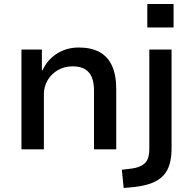

<svg xmlns="http://www.w3.org/2000/svg" viewBox="-20 -745 952 958"><path d="M87 0V-498H189V-394H192Q217 -448 265 -478Q313 -508 373 -508Q434 -508 476 -485.5Q518 -463 539 -416.5Q560 -370 560 -300V0H449V-295Q449 -332 438.5 -358.5Q428 -385 404.5 -399.5Q381 -414 343 -414Q301 -414 268.5 -395Q236 -376 217.5 -344.5Q199 -313 199 -275V0ZM715 -608V-725H846V-608ZM597 193 588 102 637 96Q679 91 702 70Q725 49 725 -1V-498H836V-3Q836 41 826 75Q816 109 794 132Q772 155 737 168.5Q702 182 651 188Z"/></svg>

Font: Nunito Sans 7pt SemiBold
Style: Regular
Weight: 600
Designer: Vernon Adams
Foundry: Vernon Adams
Version: Version 3.101;gftools[0.9.27]